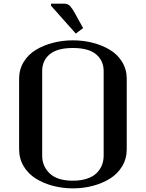

<svg xmlns="http://www.w3.org/2000/svg" viewBox="-20 -1010 790 1040"><path d="M256.3 -979V-990.2H327.1Q337.9 -990.2 346.2 -986.8Q354.5 -983.4 361.8 -974.6Q369.1 -965.8 374.3 -957.8Q379.4 -949.7 388.7 -933.1Q390.6 -929.7 391.6 -927.7L430.2 -857.9L390.6 -828.1ZM375 -31.2Q418.5 -31.2 451.7 -42.5Q484.9 -53.7 503.9 -73Q522.9 -92.3 532.2 -115.7Q541.5 -139.2 541.5 -166.5V-625Q541.5 -681.2 500.7 -715.6Q460 -750 375 -750Q289.6 -750 249 -715.8Q208.5 -681.6 208.5 -625V-166.5Q208.5 -108.9 249.8 -70.1Q291 -31.2 375 -31.2ZM83.5 -583.5Q83.5 -633.8 108.4 -674.6Q133.3 -715.3 174.8 -740.2Q216.3 -765.1 267.6 -778.3Q318.8 -791.5 375 -791.5Q431.2 -791.5 482.4 -778.3Q533.7 -765.1 575.2 -740.2Q616.7 -715.3 641.6 -674.6Q666.5 -633.8 666.5 -583.5V-202.1Q666.5 -150.4 641.6 -109.1Q616.7 -67.9 575.2 -42.2Q533.7 -16.6 482.4 -3.2Q431.2 10.3 375 10.3Q318.8 10.3 267.6 -3.2Q216.3 -16.6 174.8 -42.2Q133.3 -67.9 108.4 -109.1Q83.5 -150.4 83.5 -202.1Z"/></svg>

Font: Resagnicto
Style: Bold
Weight: 700
Version: Version 0.9991